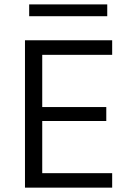

<svg xmlns="http://www.w3.org/2000/svg" viewBox="-20 -861 567 881"><path d="M472.1 -840.8H113.9V-786.6H472.1ZM494.7 -66.4H173.8V-305.8H467.7V-369.8H173.8V-609.4H494.7V-676.2H94.6V0H494.7Z"/></svg>

Font: Estedad-FD VF
Style: Regular
Weight: 100
Designer: Amin Abedi
Version: Version 7.3